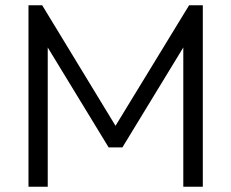

<svg xmlns="http://www.w3.org/2000/svg" viewBox="-20 -708 876 728"><path d="M88 0V-688H140L418 -231L697 -688H749V0H675V-528L444 -149H392L161 -528V0Z"/></svg>

Font: Outfit Light
Style: Regular
Weight: 300
Designer: Rodrigo Fuenzalida
Foundry: fragTYPE
Version: Version 1.100; ttfautohint (v1.8.4.7-5d5b)